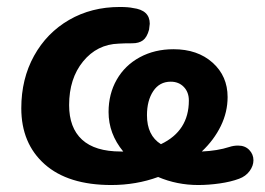

<svg xmlns="http://www.w3.org/2000/svg" viewBox="-20 -520 759 550"><path d="M41 -210Q41 -294 77.5 -360Q114 -426 178 -463Q242 -500 323 -500Q348 -500 361 -497Q409 -491 409 -452Q408 -444 407 -435Q401 -413 389.5 -404.5Q378 -396 359 -396Q334 -396 320 -395Q258 -393 218 -344Q178 -295 178 -219Q178 -154 215 -120Q252 -86 326 -86H333Q291 -137 291 -199Q291 -251 314.5 -292Q338 -333 380.5 -356Q423 -379 477 -379Q546 -379 589 -340.5Q632 -302 632 -242Q632 -199 612.5 -159Q593 -119 558 -86Q603 -88 637 -99Q649 -103 662 -103Q682 -103 694 -90.5Q706 -78 706 -61Q706 -45 695 -30Q684 -15 665 -8Q641 1 609 5.5Q577 10 548 10Q487 10 433 -13Q370 10 299 10Q175 10 108 -49.5Q41 -109 41 -210ZM441 -107Q521 -145 521 -232Q521 -256 506.5 -271Q492 -286 469 -286Q437 -286 419 -259Q401 -232 401 -190Q401 -132 441 -107Z"/></svg>

Font: SN Pro Bold
Style: Bold Italic
Weight: 700
Italic angle: -9°
Designer: Tobias Whetton
Foundry: Supernotes
Version: Version 1.003